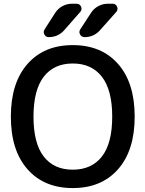

<svg xmlns="http://www.w3.org/2000/svg" viewBox="-20 -1001 764 1010"><path d="M156.2 -387.2Q156.2 -247.1 210 -177.7Q263.7 -108.4 362.8 -108.4Q461.9 -108.4 516.1 -177.7Q570.3 -247.1 570.3 -387.2Q570.3 -527.3 516.1 -597.2Q461.9 -667 362.8 -667Q263.7 -667 210 -597.2Q156.2 -527.3 156.2 -387.2ZM270.5 -933.6Q285.2 -956.1 308.6 -968.8Q332 -981.4 359.4 -981.4H382.8Q399.4 -981.4 406.2 -966.3Q413.1 -951.2 402.3 -938.5L318.4 -842.8Q286.1 -805.7 236.3 -805.7Q220.7 -805.7 213.4 -819.8Q206.1 -834 214.8 -846.7ZM459 -933.6Q473.6 -956.1 497.1 -968.8Q520.5 -981.4 547.9 -981.4H572.3Q588.9 -981.4 595.7 -966.3Q602.5 -951.2 591.8 -938.5L505.9 -841.8Q473.6 -805.7 424.8 -805.7Q409.2 -805.7 401.4 -819.3Q393.6 -833 402.3 -846.7ZM125 -665Q211.9 -763.7 362.8 -763.7Q513.7 -763.7 601.1 -664.6Q688.5 -565.4 688.5 -387.7Q688.5 -210 601.1 -110.8Q513.7 -11.7 362.8 -11.7Q211.9 -11.7 124.5 -110.8Q37.1 -210 37.1 -387.7Q37.1 -565.4 125 -665Z"/></svg>

Font: Gen Jyuu Gothic P Medium
Style: Regular
Weight: 500
Designer: [Source Han Sans]
Ryoko NISHIZUKA  (kana & ideographs); Paul D. Hunt (Latin, Greek & Cyrillic); Wenlong ZHANG  (bopomofo
Version: Version 1.002.20150607